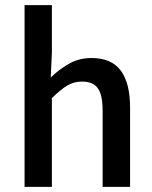

<svg xmlns="http://www.w3.org/2000/svg" viewBox="-20 -728 594 748"><path d="M177.7 -426.3Q215.3 -461.9 252.9 -481.9Q290.5 -502 336.4 -502Q414.1 -502 450.4 -453.1Q486.8 -404.3 486.8 -309.1V0H379.9V-294.9Q379.9 -337.4 371.8 -362.3Q363.8 -387.2 346.2 -398.7Q328.6 -410.2 299.8 -410.2Q268.1 -410.2 242.4 -395Q216.8 -379.9 182.1 -345.7V0H75.7V-708H182.1V-522Z"/></svg>

Font: Varta
Style: Bold
Weight: 700
Designer: Joana Correia, Viktoriya Grabowska, Eben Sorkin
Foundry: Sorkin Type
Version: Version 1.002; ttfautohint (v1.3) -l 8 -r 24 -G 200 -x 12 -H